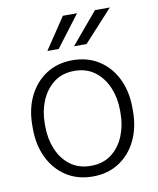

<svg xmlns="http://www.w3.org/2000/svg" viewBox="-85 -815 731 891"><g transform="rotate(-10 280.5 -369.5)"><path d="M44.4 -256.3V-272Q44.4 -349.1 73.7 -409.2Q103 -469.2 156 -503.7Q209 -538.1 279.8 -538.1Q351.6 -538.1 404.8 -503.7Q458 -469.2 487.1 -409.2Q516.1 -349.1 516.1 -272V-256.3Q516.1 -179.7 487.1 -119.4Q458 -59.1 405 -24.7Q352.1 9.8 280.8 9.8Q209.5 9.8 156.2 -24.7Q103 -59.1 73.7 -119.4Q44.4 -179.7 44.4 -256.3ZM103 -272V-256.3Q103 -198.7 123.5 -149.4Q144 -100.1 183.6 -70.3Q223.1 -40.5 280.8 -40.5Q337.9 -40.5 377.2 -70.3Q416.5 -100.1 437 -149.4Q457.5 -198.7 457.5 -256.3V-272Q457.5 -329.1 437 -378.2Q416.5 -427.2 377 -457.5Q337.4 -487.8 279.8 -487.8Q222.7 -487.8 183.3 -457.5Q144 -427.2 123.5 -378.2Q103 -329.1 103 -272ZM298.8 -600.6 423.8 -749H493.7L357.9 -600.6ZM173.3 -600.6 272.5 -749H339.4L226.6 -600.6Z"/></g></svg>

Font: Vazirmatn RD ExtraLight
Style: Regular
Weight: 200
Designer: Saber Rastikerdar
Foundry: Saber Rastikerdar
Version: Version 32.102